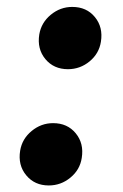

<svg xmlns="http://www.w3.org/2000/svg" viewBox="-20 -534 360 563"><path d="M123 9.8Q81.5 9.8 56.9 -20Q32.2 -49.8 39.1 -92.3Q44.9 -127 72.8 -149.9Q100.6 -172.9 135.7 -172.9Q177.7 -172.9 202.1 -143.1Q226.6 -113.3 219.7 -70.8Q214.4 -36.1 186.5 -13.2Q158.7 9.8 123 9.8ZM179.2 -331.1Q137.7 -331.1 113 -360.8Q88.4 -390.6 95.2 -433.1Q101.1 -467.8 128.9 -490.7Q156.7 -513.7 191.9 -513.7Q233.9 -513.7 258.3 -483.9Q282.7 -454.1 275.9 -411.6Q270.5 -377 242.7 -354Q214.8 -331.1 179.2 -331.1Z"/></svg>

Font: Inter 20pt ExtraBold
Style: Italic
Weight: 800
Italic angle: -9.3988°
Version: Version 4.001;git-66647c0bb